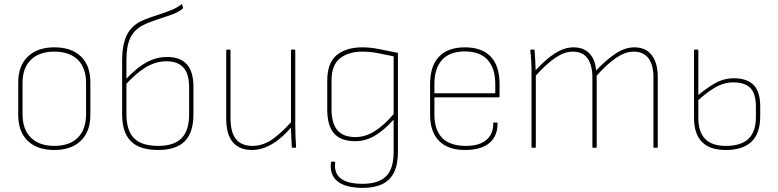

<svg xmlns="http://www.w3.org/2000/svg" viewBox="-20 -721 3795 937"><path d="M245 11Q162 11 115.5 -33.5Q69 -78 69 -160V-319Q69 -400 116 -445Q163 -490 245 -490Q329 -490 375 -445.5Q421 -401 421 -319V-160Q421 -79 374.5 -34Q328 11 245 11ZM245 -9Q319 -9 359.5 -49Q400 -89 400 -164V-315Q400 -390 359.5 -429.5Q319 -469 245 -469Q172 -469 131 -429.5Q90 -390 90 -315V-164Q90 -89 131 -49Q172 -9 245 -9Z M752 11Q662 11 619 -31.5Q576 -74 576 -163V-428Q576 -498 596.5 -544.5Q617 -591 665 -616Q687 -627 713.5 -636Q740 -645 767.5 -654Q795 -663 820 -673.5Q845 -684 864 -699Q866 -701 867 -700.5Q868 -700 869 -698L873 -685Q875 -682 872 -679Q850 -661 816.5 -649Q783 -637 746.5 -625.5Q710 -614 678 -598Q636 -577 616.5 -537Q597 -497 597 -431V-166Q597 -83 634.5 -46Q672 -9 752 -9Q829 -9 866 -46.5Q903 -84 903 -163V-293Q903 -361 875 -391.5Q847 -422 793 -422Q737 -422 686.5 -389.5Q636 -357 590 -304L589 -329Q616 -358 647 -384Q678 -410 715 -426.5Q752 -443 796 -443Q859 -443 891.5 -407.5Q924 -372 924 -297V-163Q924 -74 881.5 -31.5Q839 11 752 11Z M1210 11Q1149 11 1116.5 -26.5Q1084 -64 1084 -143V-475Q1084 -479 1087 -479H1101Q1105 -479 1105 -475V-145Q1105 -74 1132 -41.5Q1159 -9 1212 -9Q1264 -9 1311 -42.5Q1358 -76 1404 -129L1405 -104Q1373 -66 1340.5 -40.5Q1308 -15 1275.5 -2Q1243 11 1210 11ZM1408 0Q1404 0 1404 -3Q1403 -29 1401.5 -54.5Q1400 -80 1400 -106V-116V-475Q1400 -479 1403 -479H1417Q1421 -479 1421 -475V-111Q1421 -83 1422 -56.5Q1423 -30 1425 -4Q1425 0 1421 0Z M1749 196Q1664 195 1626 163Q1588 131 1595 72Q1595 68 1599 68H1613Q1616 68 1616 72Q1609 122 1642 149Q1675 176 1749 176Q1827 176 1864 139.5Q1901 103 1901 20V-43Q1901 -66 1901 -89.5Q1901 -113 1901 -135V-137Q1853 -84 1808 -58Q1763 -32 1713 -32Q1643 -32 1610 -70Q1577 -108 1577 -188V-327Q1577 -414 1623 -452Q1669 -490 1749 -490Q1789 -490 1832 -481Q1875 -472 1922 -463V21Q1922 81 1903 120Q1884 159 1845.5 177.5Q1807 196 1749 196ZM1715 -52Q1761 -52 1806.5 -79.5Q1852 -107 1901 -164V-446Q1862 -454 1825 -461.5Q1788 -469 1748 -469Q1681 -469 1639.5 -436.5Q1598 -404 1598 -328V-190Q1598 -119 1626.5 -85.5Q1655 -52 1715 -52Z M2253 11Q2168 12 2123.5 -32.5Q2079 -77 2079 -160V-311Q2079 -399 2122.5 -444.5Q2166 -490 2249 -490Q2332 -490 2375 -444.5Q2418 -399 2418 -311V-250Q2418 -246 2415 -246H2100V-163Q2100 -87 2138 -48Q2176 -9 2254 -9Q2320 -9 2354 -38.5Q2388 -68 2387 -119Q2387 -123 2391 -123H2406Q2408 -123 2408 -120Q2409 -58 2369.5 -24Q2330 10 2253 11ZM2100 -266H2397V-311Q2397 -388 2359.5 -429Q2322 -470 2249 -470Q2175 -470 2137.5 -429Q2100 -388 2100 -311Z M2577 0Q2574 0 2574 -3V-368Q2574 -396 2572.5 -422.5Q2571 -449 2568 -475Q2568 -479 2572 -479H2586Q2589 -479 2589 -475Q2591 -451 2592 -427.5Q2593 -404 2594 -378Q2644 -433 2689.5 -461.5Q2735 -490 2779 -490Q2828 -490 2856.5 -460.5Q2885 -431 2889 -377Q2942 -432 2986.5 -461Q3031 -490 3076 -490Q3132 -490 3161 -451.5Q3190 -413 3190 -345V-3Q3190 0 3186 0H3172Q3169 0 3169 -3V-342Q3169 -403 3145 -436Q3121 -469 3072 -469Q3032 -469 2988 -439.5Q2944 -410 2892 -352V-3Q2892 0 2888 0H2874Q2871 0 2871 -3V-342Q2871 -403 2847.5 -436Q2824 -469 2775 -469Q2735 -469 2691 -439.5Q2647 -410 2595 -352V-3Q2595 0 2591 0Z M3522 11Q3444 11 3405.5 -28.5Q3367 -68 3367 -146V-475Q3367 -479 3370 -479H3384Q3388 -479 3388 -475V-145Q3388 -78 3421 -43.5Q3454 -9 3522 -9Q3596 -9 3632.5 -43.5Q3669 -78 3669 -152V-199Q3669 -265 3641.5 -292Q3614 -319 3559 -319Q3512 -319 3469 -293.5Q3426 -268 3382 -227V-252Q3426 -290 3469 -314.5Q3512 -339 3562 -339Q3625 -339 3657.5 -306.5Q3690 -274 3690 -202V-153Q3690 -70 3647.5 -29.5Q3605 11 3522 11Z"/></svg>

Font: Sofia Sans Semi Condensed Thin
Style: Regular
Weight: 250
Version: Version 4.100